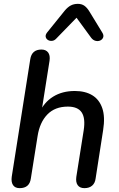

<svg xmlns="http://www.w3.org/2000/svg" viewBox="-20 -969 616 996"><path d="M82 7Q58 7 47.5 -9Q37 -25 41 -53L137 -662Q141 -687 155.5 -699.5Q170 -712 195 -712Q218 -712 229.5 -697Q241 -682 237 -654L194 -382H183Q208 -438 255.5 -467.5Q303 -497 368 -497Q422 -497 458.5 -475Q495 -453 510.5 -408Q526 -363 515 -294L476 -43Q473 -19 458 -6Q443 7 418 7Q394 7 383 -8.5Q372 -24 376 -52L414 -292Q424 -355 404 -385.5Q384 -416 332 -416Q265 -416 225.5 -375Q186 -334 175 -263L140 -43Q133 7 82 7ZM272 -769Q262 -758 249.5 -757Q237 -756 228 -762Q219 -768 217 -778Q215 -788 224 -800L316 -914Q331 -932 347 -940.5Q363 -949 384 -949Q404 -949 418 -939Q432 -929 444 -909L510 -801Q519 -787 515.5 -776Q512 -765 501 -759.5Q490 -754 476.5 -757Q463 -760 453 -773L377 -877Z"/></svg>

Font: Nunito ExtraLight SemiBold
Style: Italic
Weight: 600
Italic angle: -9°
Version: Version 3.602